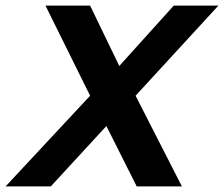

<svg xmlns="http://www.w3.org/2000/svg" viewBox="-40 -664 798 684"><path d="M-20 0 281 -323 122 -644H281L385 -429L579 -644H738L443 -323L608 0H447L339 -215L141 0Z"/></svg>

Font: Kanit Medium
Style: Italic
Weight: 500
Italic angle: -12°
Designer: Katatrad Team
Foundry: CadsonDemak
Version: Version 2.000; ttfautohint (v1.8.3)